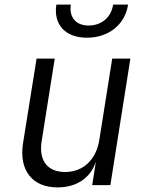

<svg xmlns="http://www.w3.org/2000/svg" viewBox="-20 -805 640 835"><path d="M358 -641C452 -641 524 -698 537 -785H472C464 -730 422 -694 365 -694C310 -694 280 -730 288 -785H225C212 -698 264 -641 358 -641ZM230 10C313 10 374 -31 397 -102L381 0H460L547 -550H468L412 -197C398 -109 341 -57 263 -57C187 -57 148 -106 161 -190L218 -550H139L80 -181C62 -64 121 10 230 10Z"/></svg>

Font: JetBrains Mono Light
Style: Italic
Weight: 336
Italic angle: -9°
Monospace: yes
Designer: Philipp Nurullin, Konstantin Bulenkov
Foundry: JetBrains
Version: Version 2.305